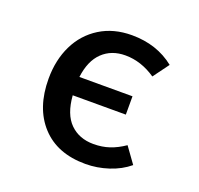

<svg xmlns="http://www.w3.org/2000/svg" viewBox="-102 -654 805 778"><g transform="rotate(20 300.0 -264.5)"><path d="M525 -481 475 -413Q412 -456 344 -456Q284 -456 245.5 -419Q207 -382 198 -310H427V-231H198Q204 -151 243 -112.5Q282 -74 344 -74Q381 -74 412.5 -84.5Q444 -95 476 -117L525 -49Q489 -19 440 -3Q391 13 341 13Q219 13 151 -61Q83 -135 83 -261Q83 -342 114 -405.5Q145 -469 203.5 -505.5Q262 -542 341 -542Q449 -542 525 -481Z"/></g></svg>

Font: Fira Mono Medium
Style: Regular
Weight: 500
Designer: Carrois Corporate & Edenspiekermann AG
Foundry: Carrois Corporate GbR & Edenspiekermann AG
Version: Version 3.206